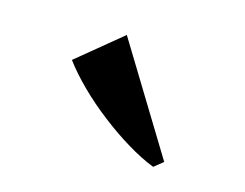

<svg xmlns="http://www.w3.org/2000/svg" viewBox="-48 -867 475 373"><g transform="rotate(15 189.0 -681.0)"><path d="M282.5 -563.5Q257 -573.5 228.5 -590.8Q200 -608 171.8 -629.8Q143.5 -651.5 119 -675.5Q94.5 -699.5 77 -723L167.5 -797.5L301.5 -578L283.5 -563.5Z"/></g></svg>

Font: Merriweather 144pt
Style: Bold
Weight: 700
Version: Version 2.100